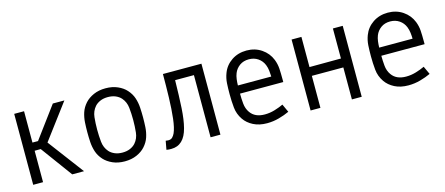

<svg xmlns="http://www.w3.org/2000/svg" viewBox="-42 -955 3202 1381"><g transform="rotate(-15 1559.0 -264.0)"><path d="M78.1 -528.3H151.4V-294.9H192.9L365.7 -528.3H451.7L255.9 -267.1L456.5 0H368.7L196.8 -234.4L151.4 -233.9V0H78.1Z M759.3 -536.1Q809.6 -536.1 848.9 -518.8Q888.2 -501.5 912.1 -474.6Q939.5 -444.3 950.9 -409.2Q962.4 -374 964.6 -337.2Q966.8 -300.3 966.8 -264.2Q966.8 -228.5 964.6 -191.4Q962.4 -154.3 950.9 -119.1Q939.5 -84 912.1 -53.7Q888.2 -26.9 848.9 -9.5Q809.6 7.8 759.3 7.8Q709 7.8 669.9 -9.5Q630.9 -26.9 606.4 -53.7Q579.1 -84 567.6 -119.1Q556.2 -154.3 554 -191.4Q551.8 -228.5 551.8 -264.2Q551.8 -300.3 554 -337.2Q556.2 -374 567.6 -409.2Q579.1 -444.3 606.4 -474.6Q630.9 -501.5 669.9 -518.8Q709 -536.1 759.3 -536.1ZM759.3 -470.7Q726.6 -470.7 701.9 -460Q677.2 -449.2 662.1 -432.1Q634.3 -400.4 629.6 -355.7Q625 -311 625 -264.2Q625 -217.3 629.6 -172.6Q634.3 -127.9 662.1 -96.2Q677.2 -79.1 701.9 -68.4Q726.6 -57.6 759.3 -57.6Q792 -57.6 816.7 -68.4Q841.3 -79.1 856.4 -96.2Q884.3 -127.9 888.9 -172.6Q893.6 -217.3 893.6 -264.2Q893.6 -311 888.9 -355.7Q884.3 -400.4 856.4 -432.1Q841.3 -449.2 816.7 -460Q792 -470.7 759.3 -470.7Z M1068.8 4.9 1080.6 -59.6Q1089.8 -57.6 1100.1 -57.6Q1119.6 -57.6 1130.4 -68.4Q1141.1 -79.1 1148.9 -95.7Q1165 -131.3 1172.9 -199.2Q1180.7 -267.1 1183.1 -353Q1185.5 -439 1185.5 -528.3H1472.2V0H1398.9V-462.9H1258.8Q1256.8 -342.8 1251.7 -256.8Q1246.6 -170.9 1231.4 -112.8Q1200.7 7.8 1105 7.8Q1095.2 7.8 1086.2 7.3Q1077.1 6.8 1068.8 4.9Z M1809.1 -536.1Q1872.1 -536.1 1920.2 -503.4Q1968.3 -470.7 1989.3 -417.5Q2002.4 -383.8 2004.6 -349.6Q2006.8 -315.4 2006.8 -264.6V-248.5H1684.6Q1684.6 -212.9 1688.2 -173.8Q1691.9 -134.8 1712.4 -106Q1746.1 -57.6 1818.8 -57.6Q1856.4 -57.6 1892.6 -68.4Q1928.7 -79.1 1958.5 -93.3L1986.3 -32.7Q1951.2 -16.1 1907.7 -4.2Q1864.3 7.8 1818.8 7.8Q1760.3 7.8 1717.3 -14.2Q1674.3 -36.1 1649.9 -71.8Q1621.1 -113.8 1616.2 -163.1Q1611.3 -212.4 1611.3 -264.2Q1611.3 -307.6 1613.5 -345Q1615.7 -382.3 1629.4 -418Q1649.4 -471.2 1697.5 -503.7Q1745.6 -536.1 1809.1 -536.1ZM1809.1 -470.7Q1768.6 -470.7 1740.2 -450.2Q1711.9 -429.7 1699.2 -397.9Q1691.4 -378.4 1688.5 -355.7Q1685.5 -333 1685.1 -309.1H1933.6Q1933.1 -330.6 1930.4 -353.5Q1927.7 -376.5 1919.4 -397.5Q1906.2 -430.7 1877.2 -450.7Q1848.1 -470.7 1809.1 -470.7Z M2143.6 -528.3H2216.8V-303.7L2451.2 -304.7V-528.3H2524.4V0H2451.2V-238.3H2216.8V0H2143.6Z M2861.3 -536.1Q2924.3 -536.1 2972.4 -503.4Q3020.5 -470.7 3041.5 -417.5Q3054.7 -383.8 3056.9 -349.6Q3059.1 -315.4 3059.1 -264.6V-248.5H2736.8Q2736.8 -212.9 2740.5 -173.8Q2744.1 -134.8 2764.6 -106Q2798.3 -57.6 2871.1 -57.6Q2908.7 -57.6 2944.8 -68.4Q2981 -79.1 3010.7 -93.3L3038.6 -32.7Q3003.4 -16.1 2960 -4.2Q2916.5 7.8 2871.1 7.8Q2812.5 7.8 2769.5 -14.2Q2726.6 -36.1 2702.1 -71.8Q2673.3 -113.8 2668.5 -163.1Q2663.6 -212.4 2663.6 -264.2Q2663.6 -307.6 2665.8 -345Q2668 -382.3 2681.6 -418Q2701.7 -471.2 2749.8 -503.7Q2797.9 -536.1 2861.3 -536.1ZM2861.3 -470.7Q2820.8 -470.7 2792.5 -450.2Q2764.2 -429.7 2751.5 -397.9Q2743.7 -378.4 2740.7 -355.7Q2737.8 -333 2737.3 -309.1H2985.8Q2985.4 -330.6 2982.7 -353.5Q2980 -376.5 2971.7 -397.5Q2958.5 -430.7 2929.4 -450.7Q2900.4 -470.7 2861.3 -470.7Z"/></g></svg>

Font: Gidole
Style: Regular
Weight: 400
Version: Version 2.100; ttfautohint (v1.8.4.7-5d5b)